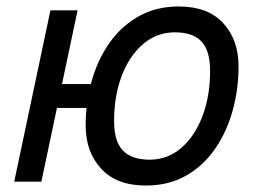

<svg xmlns="http://www.w3.org/2000/svg" viewBox="-20 -562 795 594"><path d="M24 0 136 -530H220L108 0ZM108 -228 124 -302H322L306 -228ZM431 12Q341 12 293 -40Q245 -92 245 -174Q245 -245 263.5 -311Q282 -377 318.5 -429Q355 -481 409 -511.5Q463 -542 533 -542Q623 -542 670.5 -490.5Q718 -439 718 -356Q718 -285 699.5 -219Q681 -153 645 -101Q609 -49 555.5 -18.5Q502 12 431 12ZM443 -68Q499 -68 541 -104.5Q583 -141 606.5 -203Q630 -265 630 -342Q630 -405 603.5 -433.5Q577 -462 521 -462Q465 -462 422.5 -425.5Q380 -389 356.5 -327Q333 -265 333 -188Q333 -124 360.5 -96Q388 -68 443 -68Z"/></svg>

Font: Geist
Style: Italic
Weight: 400
Italic angle: -12°
Designer: Basement.studio, Andrés Briganti, Mateo Zaragoza
Foundry: Basement.studio, Vercel, Andrés Briganti, Guido Ferreyra, Mateo Zaragoza
Version: Version 1.500